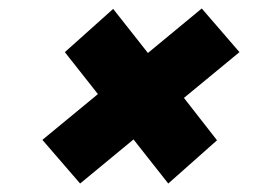

<svg xmlns="http://www.w3.org/2000/svg" viewBox="-20 -539 647 453"><path d="M80 -209 211 -317 133 -416 247 -518 329 -414 456 -519 545 -416 414 -308 492 -208 377 -106 295 -210 169 -106Z"/></svg>

Font: Be Vietnam Pro ExtraBold
Style: Italic
Weight: 800
Italic angle: -12°
Designer: Lam Bao, Tony Le, Vietanh Nguyen
Foundry: Yellow Type Foundry
Version: Version 1.002; ttfautohint (v1.8.3)